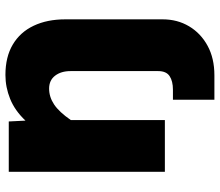

<svg xmlns="http://www.w3.org/2000/svg" viewBox="-70 -542 791 690"><g transform="rotate(-90 325.0 -197.5)"><path d="M400 -573Q465 -573 509.5 -546.5Q554 -520 577 -471.5Q600 -423 600 -358V-8Q600 45 575 87Q550 129 505 153.5Q460 178 399 178H311V29H347Q378 29 396 17Q414 5 414 -24V-339Q414 -373 397.5 -394.5Q381 -416 351 -416Q321 -416 294 -398Q267 -380 238 -338V0H52V-561H233L236 -501Q272 -539 314 -556Q356 -573 400 -573Z"/></g></svg>

Font: Azeret Mono ExtraBold
Style: Regular
Weight: 800
Designer: Martin Vácha
Foundry: Displaay
Version: Version 1.002